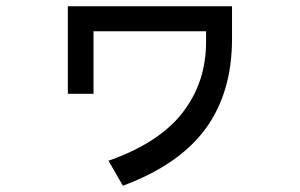

<svg xmlns="http://www.w3.org/2000/svg" viewBox="-20 -525 960 614"><path d="M197 -505H722V-401Q722 -229 637.5 -113.5Q553 2 373 69L327 -11Q489 -68 564 -165Q639 -262 639 -391V-425H279V-225H197Z"/></svg>

Font: BM YEONSUNG
Style: Regular
Weight: 400
Designer: Bongjin Kim; Myungsoo Han; Jaehyun Keum; Jihee Min; Dokyung Lee; Chorong Kim; Jooyeon Kang; Sang-a Kim;
Foundry: Sandoll Communications Inc.
Version: Version 1.000;PS 1;hotconv 16.6.51;makeotf.lib2.5.65220